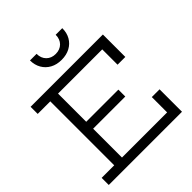

<svg xmlns="http://www.w3.org/2000/svg" viewBox="-259 -1142 1306 1306"><g transform="rotate(-45 394.5 -489.0)"><path d="M532.4 -412.4V-345.9H190.7V-412.4ZM657.4 -215.8H732V0H27.6V-68.4H148.5V-683.6H27.6V-752H723V-536.2H648.4V-683.6H223.1V-68.4H657.4ZM558.2 -977.9Q558.6 -933.2 539.2 -899.5Q519.8 -865.8 484.8 -846.9Q449.8 -828.1 402.9 -828.1Q356.6 -828.1 321.8 -847.1Q286.9 -866.1 267.4 -899.8Q247.8 -933.6 247.5 -977.9H311Q311 -936 336.5 -910.5Q362 -885 402.9 -885Q444.2 -885 469.5 -910.5Q494.7 -936 494.7 -977.9Z"/></g></svg>

Font: Hepta Slab ExtraLight
Style: Regular
Weight: 200
Designer: Michael LaGattuta
Foundry: Michael LaGattuta
Version: Version 1.100